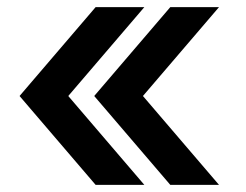

<svg xmlns="http://www.w3.org/2000/svg" viewBox="-20 -520 692 540"><path d="M249 -500 35 -250 249 0H386L172 -250L386 -500ZM245 -250 459 0H596L382 -250L596 -500H459Z"/></svg>

Font: Fervojo
Style: Bold
Weight: 700
Designer: kohakuno
Version: ver.1.0